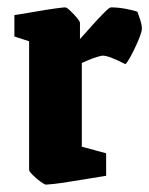

<svg xmlns="http://www.w3.org/2000/svg" viewBox="-20 -490 405 521"><path d="M105 11Q101 11 90 3Q79 -5 69 -15Q59 -25 59 -29V-378L19 -391V-449Q19 -449 38 -452Q57 -455 82.5 -459.5Q108 -464 130 -467Q152 -470 157 -470Q161 -470 170.5 -461Q180 -452 188.5 -442Q197 -432 197 -428V-384Q213 -402 231 -422Q249 -442 263 -456Q277 -470 281 -470Q300 -470 321.5 -466Q343 -462 353 -458Q355 -452 360 -437.5Q365 -423 365 -412Q365 -405 359 -389.5Q353 -374 345 -357.5Q337 -341 330 -329Q323 -317 320 -316Q318 -317 306 -323Q294 -329 280.5 -334Q267 -339 258 -339Q255 -339 243.5 -335.5Q232 -332 220 -327Q208 -322 202 -319V-92L268 -74V-13Q268 -13 253 -10.5Q238 -8 215.5 -4.5Q193 -1 169 3Q145 7 127 9Q109 11 105 11Z"/></svg>

Font: Grenze Gotisch ExtraBold
Style: Regular
Weight: 800
Designer: Renata Polastri
Foundry: Omnibus-Type
Version: Version 1.001